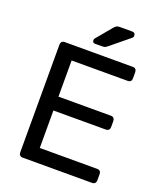

<svg xmlns="http://www.w3.org/2000/svg" viewBox="-159 -990 924 1093"><g transform="rotate(20 303.0 -444.0)"><path d="M110 0Q99 0 93 -6.5Q87 -13 87 -23V-676Q87 -687 93 -693.5Q99 -700 110 -700H523Q534 -700 540 -693.5Q546 -687 546 -676V-638Q546 -627 540 -621Q534 -615 523 -615H183V-396H501Q512 -396 518 -389.5Q524 -383 524 -372V-335Q524 -325 518 -318.5Q512 -312 501 -312H183V-85H531Q542 -85 548 -79Q554 -73 554 -62V-23Q554 -13 548 -6.5Q542 0 531 0ZM276 -750Q260 -750 260 -766Q260 -774 265 -779L340 -869Q349 -880 356 -884Q363 -888 377 -888H451Q470 -888 470 -868Q470 -861 465 -856L349 -761Q341 -754 334 -752Q327 -750 316 -750Z"/></g></svg>

Font: RubikRegular
Style: Regular
Weight: 400
Designer: Hubert and Fischer
Foundry: Hubert and Fischer
Version: Version 2.300;gftools[0.9.30]